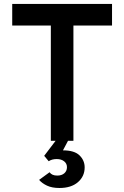

<svg xmlns="http://www.w3.org/2000/svg" viewBox="-20 -720 636 982"><path d="M240 0V-589.5H42.5V-700H553V-589.5H355.5V0ZM284 241.5Q246 241.5 220.5 229.5Q195 217.5 180 200L233.5 161Q239.5 169.5 249.2 173.8Q259 178 273 178Q295.5 178 309 166.2Q322.5 154.5 322.5 135Q322.5 116.5 308 105Q293.5 93.5 270 93.5Q258 93.5 247.8 96.2Q237.5 99 229 104.5L206 77L264.5 0H328L302 49Q360.5 49 386.8 74.8Q413 100.5 413 136Q413 182 378.5 211.8Q344 241.5 284 241.5Z"/></svg>

Font: Overpass SemiBold
Style: Regular
Weight: 600
Designer: Delve Withrington, Dave Bailey, Thomas Jockin
Foundry: Delve Fonts LLC
Version: Version 4.000